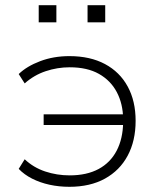

<svg xmlns="http://www.w3.org/2000/svg" viewBox="-20 -711 610 739"><path d="M247 8Q207 8 170.5 0Q134 -8 103.5 -23.5Q73 -39 52 -61L75 -98Q109 -66 154 -51Q199 -36 248 -36Q314 -36 359.5 -60.5Q405 -85 429 -131Q453 -177 454 -240L464 -230H148V-271H464L454 -254Q453 -312 429.5 -356.5Q406 -401 361 -426.5Q316 -452 248 -452Q201 -452 156 -437Q111 -422 75 -390L52 -426Q83 -456 134.5 -475.5Q186 -495 247 -495Q327 -495 384 -464.5Q441 -434 471.5 -378Q502 -322 502 -246Q502 -169 471.5 -112Q441 -55 384 -23.5Q327 8 247 8ZM317 -625V-691H385V-625ZM129 -625V-691H197V-625Z"/></svg>

Font: Nunito Sans 10pt SemiExpanded ExtraLight
Style: Regular
Weight: 250
Width: 6
Designer: Vernon Adams
Foundry: Vernon Adams
Version: Version 3.101;gftools[0.9.27]